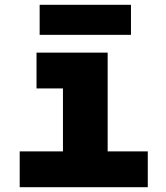

<svg xmlns="http://www.w3.org/2000/svg" viewBox="-20 -779 690 799"><path d="M242 0V-560H428V0ZM62 0V-149H595V0ZM132 -411V-560H335V-411ZM145 -634V-759H525V-634Z"/></svg>

Font: Azeret Mono Thin ExtraBold
Style: Regular
Weight: 800
Version: Version 1.002